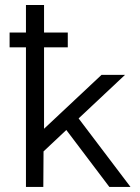

<svg xmlns="http://www.w3.org/2000/svg" viewBox="-20 -742 557 762"><path d="M18.1 -554.2V-612.8H83V-722.2H154.8V-612.8H249V-554.2H154.8V-231L382.8 -444.8H476.1L292 -272L498 0H414.1L243.2 -226.1L152.8 -141.1L151.9 0H83V-554.2Z"/></svg>

Font: CMU Sans Serif
Style: Medium
Weight: 500
Version: Version 0.7.0